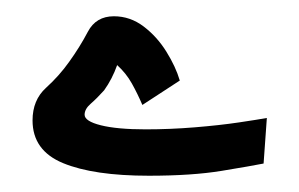

<svg xmlns="http://www.w3.org/2000/svg" viewBox="-20 -210 368 236"><path d="M163 6Q95 6 57.5 -9.5Q20 -25 20 -62Q20 -87 36.5 -102Q53 -117 65 -134Q78 -152 88 -171Q98 -190 120 -190Q140 -190 156.5 -177.5Q173 -165 184.5 -146.5Q196 -128 201 -111L155 -81Q149 -95 142 -107.5Q135 -120 124 -130Q118 -113 108 -99Q99 -89 91.5 -82.5Q84 -76 84 -69Q84 -61 104 -56Q124 -51 159 -51Q189 -51 219.5 -53.5Q250 -56 273.5 -59.5Q297 -63 308 -65L304 -9Q289 -6 252.5 0Q216 6 163 6Z"/></svg>

Font: Noto Sans Arabic Cond ExtBd
Style: Regular
Weight: 800
Width: 3
Designer: Monotype Design Team, Nadine Chahine, Nizar Qandah and Khaled Hosny
Foundry: Monotype Imaging Inc.
Version: Version 2.012; ttfautohint (v1.8.4.7-5d5b)